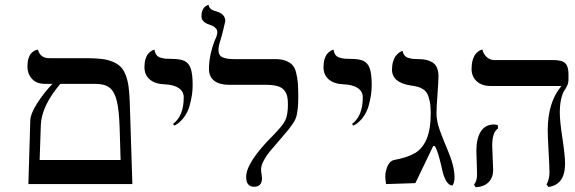

<svg xmlns="http://www.w3.org/2000/svg" viewBox="-20 -766 2394 799"><path d="M231 -417Q152.8 -324.7 149.9 -246.1L145 -100.1H481.9L478 -231Q475.6 -307.1 466.1 -345.9Q456.5 -384.8 436.3 -400.9Q416 -417 377 -417ZM98.1 0 106 -263.2Q106.4 -292 134.5 -335.9Q162.6 -379.9 198.2 -417H167Q132.3 -417 113.3 -437.5Q94.2 -458 94.2 -490.2Q94.2 -509.3 98.9 -523.7Q103.5 -538.1 109.9 -544.4Q116.2 -550.8 122.6 -554.4Q128.9 -558.1 133.8 -558.6L138.2 -559.1Q147 -523.9 185.1 -523.9H340.8Q378.4 -523.9 404.5 -520.5Q430.7 -517.1 450.9 -508.3Q471.2 -499.5 483.4 -486.6Q495.6 -473.6 503.7 -452.1Q511.7 -430.7 515.1 -404.8Q518.6 -378.9 520 -340.8L530.8 0Z M706.1 -243.2 699.7 -250Q744.6 -283.2 744.6 -360.8Q744.6 -385.3 723.9 -399.4Q703.1 -413.6 666 -415Q625.5 -416.5 603.3 -435.3Q581.1 -454.1 581.1 -486.8Q581.1 -505.4 585.4 -519.8Q589.8 -534.2 595.9 -541.3Q602.1 -548.3 608.2 -552.7Q614.3 -557.1 618.7 -558.1L623 -559.1Q625 -545.4 631.3 -537.1Q637.7 -528.8 649.7 -525.6Q661.6 -522.5 669.9 -521.7Q678.2 -521 693.8 -521Q730 -521 748 -512.2Q766.1 -503.4 773.9 -480.5Q781.7 -457.5 781.7 -411.1Q781.7 -391.6 778.8 -371.3Q775.9 -351.1 768.8 -325.4Q761.7 -299.8 745.4 -277.6Q729 -255.4 706.1 -243.2Z M889.2 -558.1Q889.2 -535.2 905.8 -527.6Q922.4 -520 954.6 -520H1124.5Q1150.9 -520 1168.5 -513.4Q1186 -506.8 1196.5 -495.8Q1207 -484.9 1212.4 -463.4Q1217.8 -441.9 1219.5 -419.7Q1221.2 -397.5 1221.2 -360.8Q1221.2 -333 1219.2 -315.7Q1217.3 -298.3 1214.1 -284.2Q1210.9 -270 1200 -253.7Q1189 -237.3 1178.2 -223.9Q1167.5 -210.4 1142.6 -182.1Q1115.2 -150.9 1102.1 -134.8Q1088.9 -118.7 1077.6 -97.9Q1066.4 -77.1 1066.4 -61Q1066.4 -52.7 1068.4 -41.5Q1070.3 -30.3 1070.3 -24.9Q1070.3 11.2 1037.6 11.2Q1004.4 11.2 1004.4 -29.8Q1004.4 -90.3 1115.2 -201.2Q1154.8 -241.2 1166.5 -263.9Q1178.2 -286.6 1178.2 -332Q1178.2 -352.5 1175 -365.7Q1171.9 -378.9 1162.6 -390.6Q1153.3 -402.3 1134.3 -407.7Q1115.2 -413.1 1085.4 -413.1H932.6Q894 -413.1 871.8 -429.7Q849.6 -446.3 849.6 -479Q849.6 -534.2 873.5 -597.2Q884.3 -618.7 884.3 -632.8Q884.3 -641.1 878.4 -647.7Q872.6 -654.3 867.2 -657Q861.8 -659.7 852.5 -663.1Q818.4 -673.8 818.4 -698.2Q818.4 -710.9 821.5 -720.2Q824.7 -729.5 829.1 -734.1Q833.5 -738.8 837.6 -741.5Q841.8 -744.1 845.2 -745.1L848.1 -746.1Q850.1 -726.1 878.4 -719.2Q917.5 -708.5 917.5 -678.2Q917.5 -675.8 909.2 -642.3Q900.9 -608.9 898.4 -602.1Q889.2 -575.2 889.2 -558.1Z M1451.2 -243.2 1444.8 -250Q1489.7 -283.2 1489.7 -360.8Q1489.7 -385.3 1469 -399.4Q1448.2 -413.6 1411.1 -415Q1370.6 -416.5 1348.4 -435.3Q1326.2 -454.1 1326.2 -486.8Q1326.2 -505.4 1330.6 -519.8Q1335 -534.2 1341.1 -541.3Q1347.2 -548.3 1353.3 -552.7Q1359.4 -557.1 1363.8 -558.1L1368.2 -559.1Q1370.1 -545.4 1376.5 -537.1Q1382.8 -528.8 1394.8 -525.6Q1406.7 -522.5 1415 -521.7Q1423.3 -521 1439 -521Q1475.1 -521 1493.2 -512.2Q1511.2 -503.4 1519 -480.5Q1526.9 -457.5 1526.9 -411.1Q1526.9 -391.6 1523.9 -371.3Q1521 -351.1 1513.9 -325.4Q1506.8 -299.8 1490.5 -277.6Q1474.1 -255.4 1451.2 -243.2Z M1796.4 -295.9Q1796.4 -261.7 1810.5 -222.9Q1824.7 -184.1 1843 -141.1Q1861.3 -98.1 1867.7 -64.9Q1871.6 -45.4 1871.6 -29.8Q1871.6 -6.8 1863.3 5.9Q1847.7 5.9 1836.7 -13.4Q1825.7 -32.7 1820.6 -57.4Q1815.4 -82 1807.1 -112.3Q1798.8 -142.6 1789.6 -158.2H1782.7L1708.5 -3.9L1586.4 0Q1586.4 -2 1585 -12.2Q1583.5 -22.5 1583.5 -30.8Q1583.5 -41 1584.5 -46.9Q1593.3 -94.2 1619.6 -100.1Q1675.8 -110.4 1707.3 -129.2Q1738.8 -147.9 1755.6 -188Q1772.5 -228 1772.5 -295.9Q1772.5 -324.2 1768.3 -344.2Q1764.2 -364.3 1758.1 -376Q1752 -387.7 1740.2 -395Q1728.5 -402.3 1717.8 -405Q1707 -407.7 1689.5 -410.2Q1611.3 -422.4 1611.3 -476.1Q1611.3 -495.1 1616 -510.3Q1620.6 -525.4 1627 -533.2Q1633.3 -541 1639.6 -546.1Q1646 -551.3 1650.9 -552.7L1655.3 -554.2Q1657.7 -542 1664.3 -534.4Q1670.9 -526.9 1681.9 -524.2Q1692.9 -521.5 1700.2 -520.8Q1707.5 -520 1720.7 -520Q1738.3 -520 1751.7 -517.3Q1765.1 -514.6 1778.1 -507.3Q1791 -500 1797.9 -485.1Q1804.7 -470.2 1804.7 -448.2Q1804.7 -429.7 1800.5 -372.3Q1796.4 -314.9 1796.4 -295.9Z M2028.3 -159.2Q2028.3 -149.4 2030.3 -108.4Q2032.2 -67.4 2032.2 -58.1Q2032.2 -27.8 2013.7 -8.3Q1995.1 11.2 1959.5 13.2L1952.6 2Q1965.3 -12.2 1965.3 -41Q1965.3 -49.8 1963.9 -89.1Q1962.4 -128.4 1962.4 -138.2Q1962.4 -189.9 1981 -219Q1999.5 -248 2035.6 -248Q2045.9 -248 2052.2 -244.1V-231Q2028.3 -216.3 2028.3 -159.2ZM2309.6 -295.9Q2309.6 -262.7 2320.6 -190.4Q2331.5 -118.2 2331.5 -85Q2331.5 2 2262.7 12.2L2254.4 2Q2266.6 -20 2266.6 -48.8Q2266.6 -69.8 2262.9 -136Q2259.3 -202.1 2259.3 -223.1Q2259.3 -340.8 2316.4 -408.2H2021.5Q1984.9 -408.2 1963.6 -428Q1942.4 -447.8 1942.4 -479Q1942.4 -500 1947 -515.9Q1951.7 -531.7 1958.3 -539.8Q1964.8 -547.9 1971.4 -552.7Q1978 -557.6 1982.9 -558.6L1987.3 -560.1Q1991.2 -542 2004.9 -529.1Q2018.6 -516.1 2036.6 -516.1H2282.2Q2319.8 -516.1 2332.8 -502.4Q2345.7 -488.8 2345.7 -458V-434.1Q2345.7 -421.4 2340.1 -409.4Q2334.5 -397.5 2327.6 -387.7Q2320.8 -377.9 2315.2 -354Q2309.6 -330.1 2309.6 -295.9Z"/></svg>

Font: Linear Smooth
Style: Regular
Weight: 400
Designer: Philipp H. Poll, Flanker
Foundry: Philipp H. Poll, reworked by Flanker
Version: Version 1.061 | FøM Fix